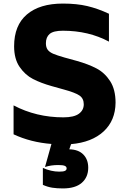

<svg xmlns="http://www.w3.org/2000/svg" viewBox="-20 -792 711 1075"><path d="M378 15 368 44Q419 45 446.5 73Q474 101 474 147Q474 200 438 231.5Q402 263 332 263Q299 263 273 259Q247 255 220 243V148Q266 169 312 169Q335 169 344 164.5Q353 160 353 151Q353 141 342.5 136.5Q332 132 306 132Q265 132 232 143L268 14Q152 5 56 -40V-202Q183 -135 335 -135Q394 -135 421.5 -155Q449 -175 449 -208Q449 -241 424.5 -257.5Q400 -274 337 -291L269 -310Q209 -327 165 -349.5Q121 -372 90 -417Q59 -462 59 -533Q59 -650 130.5 -711Q202 -772 332 -772Q410 -772 469 -758Q528 -744 590 -715V-559Q476 -620 332 -620Q279 -620 258 -602Q237 -584 237 -550Q237 -527 247 -513.5Q257 -500 278 -491Q299 -482 341 -470L410 -451Q474 -433 520 -409Q566 -385 596.5 -338Q627 -291 627 -217Q626 -117 560 -56Q494 5 378 15Z"/></svg>

Font: Biryani Black
Style: Regular
Weight: 900
Designer: Dan Reynolds and Mathieu Reguer
Foundry: Dan Reynolds and Mathieu Reguer
Version: Version 1.004; ttfautohint (v1.1) -l 5 -r 5 -G 72 -x 0 -D la